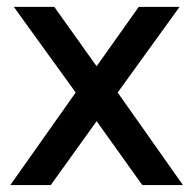

<svg xmlns="http://www.w3.org/2000/svg" viewBox="-20 -536 560 556"><path d="M509.8 0H392.1L259.8 -185.1L127 0H9.8L199.2 -268.1L20 -516.1H137.2L259.8 -344.2L381.8 -516.1H500L320.8 -268.1Z"/></svg>

Font: Creato Display Medium
Style: Regular
Weight: 500
Version: Version 1.000